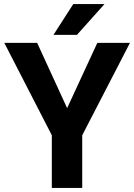

<svg xmlns="http://www.w3.org/2000/svg" viewBox="-20 -921 658 941"><path d="M309 -391 162 -711H1L234 -258V0H383V-258L617 -711H457ZM339 -901 242 -750H357L492 -901Z"/></svg>

Font: Asimov
Style: Regular
Weight: 500
Designer: Google
Version: Version 2.000980; 2014